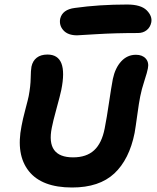

<svg xmlns="http://www.w3.org/2000/svg" viewBox="-20 -832 695 849"><path d="M320.8 -675.8Q280.3 -675.8 260.5 -697.8Q240.7 -719.7 246.1 -749Q255.9 -790 311 -796.9Q418.9 -812 542 -812Q603 -812 628.7 -786.4Q654.3 -760.7 648.9 -732.9Q644.5 -711.4 628.7 -698.7Q612.8 -686 589.8 -686Q489.7 -686 406.7 -680.9Q323.7 -675.8 320.8 -675.8ZM298.8 -2.9Q165 -2.9 107.4 -75.4Q49.8 -147.9 75.2 -274.9Q80.1 -302.7 92.3 -348.6Q104.5 -394.5 106.9 -407.2Q115.2 -451.7 115.7 -486.3Q116.2 -521 119.1 -537.1Q124.5 -563 142.6 -576.9Q160.6 -590.8 189.9 -590.8Q282.7 -590.8 251 -434.1Q246.1 -410.6 230 -352.1Q213.9 -293.5 209 -267.1Q182.6 -136.2 303.2 -136.2Q362.3 -136.2 396.2 -167.5Q430.2 -198.7 442.9 -264.2Q452.1 -310.5 461.9 -377.4Q471.7 -444.3 479 -482.9Q489.3 -531.7 516.1 -560.8Q543 -589.8 581.1 -589.8Q609.4 -589.8 624.5 -573Q639.6 -556.2 633.8 -528.8Q631.3 -514.2 618.7 -475.3Q606 -436.5 600.1 -405.8Q594.7 -379.9 587.2 -324.5Q579.6 -269 575.2 -244.1Q551.8 -127 485.4 -64.9Q418.9 -2.9 298.8 -2.9Z"/></svg>

Font: Shantell Sans Irregular Bouncy
Style: Italic
Weight: 600
Italic angle: -11.31°
Designer: Stephen Nixon, Anya Danilova, Shantell Martin
Foundry: Arrow Type
Version: Version 1.006;[9816181b4]